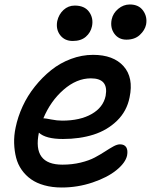

<svg xmlns="http://www.w3.org/2000/svg" viewBox="-20 -833 674 858"><path d="M544.9 -655.8Q510.3 -655.8 491 -682.4Q471.7 -709 479 -746.1Q484.9 -773.9 508.3 -793.5Q531.7 -813 560.1 -813Q600.1 -813 619.6 -785.4Q639.2 -757.8 632.8 -723.1Q627.4 -697.8 604.7 -676.8Q582 -655.8 544.9 -655.8ZM305.2 -649.9Q269 -649.9 249 -675.8Q229 -701.7 235.8 -738.8Q242.7 -769 263.9 -788.6Q285.2 -808.1 314 -808.1Q357.9 -808.1 378.2 -780Q398.4 -752 391.1 -715.8Q385.3 -687.5 363.5 -668.7Q341.8 -649.9 305.2 -649.9ZM255.9 4.9Q213.4 4.9 178.2 -4.9Q143.1 -14.6 118.7 -32Q94.2 -49.3 76.9 -74Q59.6 -98.6 52 -128.4Q44.4 -158.2 43.2 -192.4Q42 -226.6 49.8 -263.2Q59.6 -311 81.3 -358.2Q103 -405.3 136 -446.5Q168.9 -487.8 208.5 -519.5Q248 -551.3 296.9 -569.6Q345.7 -587.9 396 -587.9Q486.8 -587.9 532.2 -537.1Q577.6 -486.3 559.1 -397.9Q546.9 -336.4 503.2 -293.7Q459.5 -251 397.9 -231.4Q336.4 -211.9 261.2 -211.9Q184.1 -211.9 153.8 -240.2Q124.5 -97.2 258.8 -97.2Q302.2 -97.2 340.3 -106.4Q378.4 -115.7 403.6 -129.2Q428.7 -142.6 449.2 -156Q469.7 -169.4 486.6 -178.7Q503.4 -188 516.1 -188Q536.1 -188 544.2 -174.8Q552.2 -161.6 547.9 -138.2Q541 -106 500.7 -73Q460.4 -40 393.8 -17.6Q327.1 4.9 255.9 4.9ZM176.8 -304.2Q183.1 -304.2 209 -299.1Q234.9 -293.9 257.8 -293.9Q337.9 -293.9 389.6 -323.5Q441.4 -353 452.1 -404.8Q466.3 -482.9 386.2 -482.9Q322.3 -482.9 263.9 -431.9Q205.6 -380.9 173.8 -304.2Z"/></svg>

Font: Shantell Sans Irregular Bouncy
Style: Italic
Weight: 500
Italic angle: -11.31°
Designer: Stephen Nixon, Anya Danilova, Shantell Martin
Foundry: Arrow Type
Version: Version 1.006;[9816181b4]